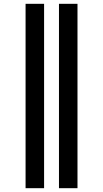

<svg xmlns="http://www.w3.org/2000/svg" viewBox="-20 -843 540 1006"><path d="M289 143V-823H386V143ZM114 143V-823H211V143Z"/></svg>

Font: Iosevka Curly Heavy
Style: Regular
Weight: 900
Monospace: yes
Designer: Belleve Invis
Foundry: Belleve Invis
Version: Version 22.1.2; ttfautohint (v1.8.4)